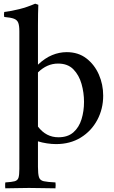

<svg xmlns="http://www.w3.org/2000/svg" viewBox="-20 -775 620 1042"><path d="M9 247Q9 245 8.5 243Q8 241 8 239V223Q8 221 8.5 219Q9 217 9 215Q44 213 60 208.5Q76 204 80.5 189Q85 174 85 142V-605Q85 -636 79 -651.5Q73 -667 55.5 -673.5Q38 -680 3 -683Q0 -696 3 -710Q43 -715 85 -725.5Q127 -736 171 -755L188 -749Q187 -727 186.5 -699Q186 -671 186 -638V-424Q224 -460 263 -476Q302 -492 342 -492Q405 -492 449 -458Q493 -424 516.5 -370.5Q540 -317 540 -256Q540 -184 508 -124Q476 -64 418.5 -28.5Q361 7 284 7Q261 7 234.5 3Q208 -1 186 -8V130Q186 169 191.5 186.5Q197 204 217.5 208.5Q238 213 281 215Q281 219 281.5 222Q282 225 282 230Q282 234 281.5 238Q281 242 281 247Q247 247 212 246Q177 245 137 245Q97 245 68.5 246Q40 247 9 247ZM186 -88Q230 -30 297 -30Q348 -30 378.5 -57Q409 -84 422.5 -128Q436 -172 436 -222Q436 -272 422.5 -319.5Q409 -367 378.5 -398.5Q348 -430 295 -430Q235 -430 186 -382Z"/></svg>

Font: Tiro Bangla
Style: Regular
Weight: 400
Designer: Bangla: John Hudson & Fiona Ross. Latin: John Hudson.
Foundry: Tiro Typeworks Ltd.
Version: Version 1.60